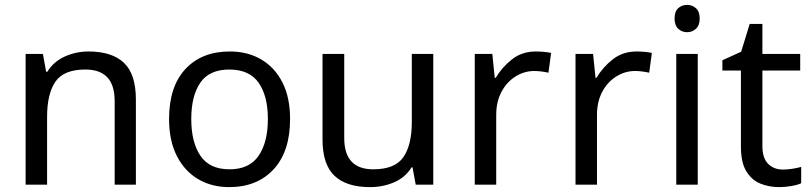

<svg xmlns="http://www.w3.org/2000/svg" viewBox="-20 -757 3326 787"><path d="M343 -546Q439 -546 488 -499.5Q537 -453 537 -349V0H450V-343Q450 -472 330 -472Q241 -472 207 -422Q173 -372 173 -278V0H85V-536H156L169 -463H174Q200 -505 246 -525.5Q292 -546 343 -546Z M1169 -269Q1169 -136 1101.5 -63Q1034 10 919 10Q848 10 792.5 -22.5Q737 -55 705 -117.5Q673 -180 673 -269Q673 -402 740 -474Q807 -546 922 -546Q995 -546 1050.5 -513.5Q1106 -481 1137.5 -419.5Q1169 -358 1169 -269ZM764 -269Q764 -174 801.5 -118.5Q839 -63 921 -63Q1002 -63 1040 -118.5Q1078 -174 1078 -269Q1078 -364 1040 -418Q1002 -472 920 -472Q838 -472 801 -418Q764 -364 764 -269Z M1756 -536V0H1684L1671 -71H1667Q1641 -29 1595 -9.5Q1549 10 1497 10Q1400 10 1351 -36.5Q1302 -83 1302 -185V-536H1391V-191Q1391 -63 1510 -63Q1599 -63 1633.5 -113Q1668 -163 1668 -257V-536Z M2176 -546Q2191 -546 2208.5 -544.5Q2226 -543 2239 -540L2228 -459Q2215 -462 2199.5 -464Q2184 -466 2170 -466Q2129 -466 2093 -443.5Q2057 -421 2035.5 -380.5Q2014 -340 2014 -286V0H1926V-536H1998L2008 -438H2012Q2038 -482 2079 -514Q2120 -546 2176 -546Z M2589 -546Q2604 -546 2621.5 -544.5Q2639 -543 2652 -540L2641 -459Q2628 -462 2612.5 -464Q2597 -466 2583 -466Q2542 -466 2506 -443.5Q2470 -421 2448.5 -380.5Q2427 -340 2427 -286V0H2339V-536H2411L2421 -438H2425Q2451 -482 2492 -514Q2533 -546 2589 -546Z M2797 -737Q2817 -737 2832.5 -723.5Q2848 -710 2848 -681Q2848 -653 2832.5 -639Q2817 -625 2797 -625Q2775 -625 2760 -639Q2745 -653 2745 -681Q2745 -710 2760 -723.5Q2775 -737 2797 -737ZM2840 -536V0H2752V-536Z M3189 -62Q3209 -62 3230 -65.5Q3251 -69 3264 -73V-6Q3250 1 3224 5.5Q3198 10 3174 10Q3132 10 3096.5 -4.5Q3061 -19 3039 -55Q3017 -91 3017 -156V-468H2941V-510L3018 -545L3053 -659H3105V-536H3260V-468H3105V-158Q3105 -109 3128.5 -85.5Q3152 -62 3189 -62Z"/></svg>

Font: Noto Sans Ogham
Style: Regular
Weight: 400
Designer: Monotype Design Team
Foundry: Monotype Imaging Inc.
Version: Version 2.001; ttfautohint (v1.8.4.7-5d5b)